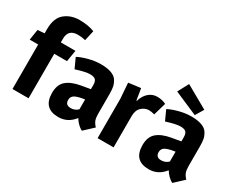

<svg xmlns="http://www.w3.org/2000/svg" viewBox="-115 -1177 1932 1592"><g transform="rotate(30 851.0 -381.0)"><path d="M75 -572Q75 -680 132.5 -727Q190 -774 272.5 -774Q355 -774 416 -750L394 -652Q358 -661 321 -661Q229 -661 229 -570V-535H369L351 -426H229V0H75V-426H-6L10 -528L75 -533Z M639 -364Q639 -397 625 -412.5Q611 -428 571 -428Q531 -428 439 -399L396 -493Q430 -512 490.5 -528.5Q551 -545 609.5 -545Q668 -545 707.5 -531Q747 -517 764.5 -489.5Q782 -462 787.5 -435Q793 -408 793 -367V-179Q793 -142 800.5 -119Q808 -96 833 -69L746 12Q723 1 701.5 -21Q680 -43 670 -62H666Q608 12 519 12Q375 12 375 -137Q375 -216 420.5 -255Q466 -294 552 -309L639 -324ZM520 -153Q520 -104 572 -104Q612 -104 640 -132V-226Q576 -217 548 -201.5Q520 -186 520 -153Z M1233 -526 1198 -405Q1167 -414 1145 -414Q1106 -414 1074.5 -385Q1043 -356 1043 -300V0H890V-377L879 -525L995 -540L1013 -430H1017Q1032 -483 1067 -514Q1102 -545 1148.5 -545Q1195 -545 1233 -526Z M1539 -646 1492 -568 1268 -665 1323 -768ZM1659 -367V-179Q1659 -142 1666.5 -119Q1674 -96 1699 -69L1612 12Q1589 1 1567.5 -21Q1546 -43 1536 -62H1532Q1474 12 1385 12Q1241 12 1241 -137Q1241 -216 1286.5 -255Q1332 -294 1418 -309L1505 -324V-364Q1505 -397 1491 -412.5Q1477 -428 1437 -428Q1397 -428 1305 -399L1262 -493Q1296 -512 1356.5 -528.5Q1417 -545 1475.5 -545Q1534 -545 1573.5 -531Q1613 -517 1630.5 -489.5Q1648 -462 1653.5 -435Q1659 -408 1659 -367ZM1386 -153Q1386 -104 1438 -104Q1478 -104 1506 -132V-226Q1442 -217 1414 -201.5Q1386 -186 1386 -153Z"/></g></svg>

Font: Magra
Style: Bold
Weight: 600
Designer: Viviana Monsalve
Foundry: Viviana Monsalve
Version: Version 1.001